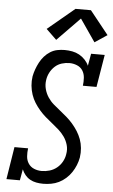

<svg xmlns="http://www.w3.org/2000/svg" viewBox="-64 -1018 630 1067"><g transform="rotate(5 251.5 -484.0)"><path d="M218 8Q199 8 180 4.5Q161 1 145 -8Q129 -17 117.5 -31Q106 -45 99 -62L88 0H13L42 -181H118Q115 -159 116.5 -136.5Q118 -114 129.5 -96.5Q141 -79 161 -70.5Q181 -62 204 -62Q204 -62 204 -62Q204 -62 204 -62Q226 -62 248 -68.5Q270 -75 288 -89.5Q306 -104 317.5 -124.5Q329 -145 332 -167Q337 -194 330 -218.5Q323 -243 309 -263Q295 -283 276.5 -299.5Q258 -316 239 -331Q220 -346 201.5 -362Q183 -378 167 -396.5Q151 -415 138 -435.5Q125 -456 117 -480Q109 -504 106.5 -529.5Q104 -555 108 -582Q112 -602 119 -621.5Q126 -641 136 -660Q146 -679 160.5 -695.5Q175 -712 193.5 -723.5Q212 -735 232.5 -739Q253 -743 273 -743Q295 -743 316 -739Q337 -735 355 -725Q373 -715 387 -700Q401 -685 409 -667L421 -735H497L467 -554H391Q394 -576 392.5 -598.5Q391 -621 380 -638.5Q369 -656 348.5 -664.5Q328 -673 306 -673Q285 -673 263.5 -666.5Q242 -660 225.5 -645Q209 -630 198.5 -610Q188 -590 185 -568Q181 -542 187.5 -517.5Q194 -493 207.5 -472.5Q221 -452 239.5 -436Q258 -420 277 -405Q296 -390 314.5 -374Q333 -358 349 -339.5Q365 -321 378 -300.5Q391 -280 399.5 -257Q408 -234 410.5 -208Q413 -182 409 -155Q405 -133 396.5 -112Q388 -91 375 -71.5Q362 -52 344 -36Q326 -20 305.5 -10Q285 0 262.5 4Q240 8 218 8ZM221 -795 163 -851 313 -976H399L503 -846L434 -800L348 -925Z"/></g></svg>

Font: Iosevka Gothic
Style: Italic
Weight: 400
Italic angle: -9°
Monospace: yes
Designer: Belleve Invis
Foundry: Belleve Invis
Version: Version 15.5.1; ttfautohint (v1.8.4)